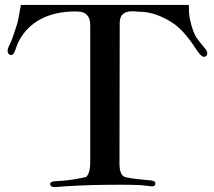

<svg xmlns="http://www.w3.org/2000/svg" viewBox="-20 -753 869 781"><path d="M808 -522C818 -522 823 -527 823 -537C823 -542 820 -549 813 -557C798 -576 788 -587 785 -592C771 -609 760 -638 752 -678C749 -694 748 -712 748 -733H65C58 -692 53 -667 51 -660C36 -611 25 -582 20 -573C14 -562 11 -553 11 -546C11 -537 15 -531 24 -529C31 -528 36 -533 41 -546L51 -574C84 -647 153 -701 269 -706C291 -707 307 -706 316 -703C337 -696 347 -678 347 -651V-93C347 -62 341 -42 330 -33C295 -25 264 -20 237 -18C205 -15 185 -18 184 -5C184 4 192 9 205 8C264 3 327 0 394 -1C449 -2 501 -2 552 0L596 5C607 6 612 2 612 -8C612 -15 603 -19 586 -20C526 -25 492 -30 484 -35C472 -42 466 -60 466 -88L467 -662C468 -692 484 -707 517 -707C522 -707 529 -707 537 -706C548 -705 554 -705 557 -705C598 -703 641 -687 685 -658C713 -639 743 -606 775 -557C790 -534 801 -522 808 -522Z"/></svg>

Font: GFS Fleischman
Style: Regular
Weight: 400
Designer: George Matthiopoulos
Foundry: George Matthiopoulos
Version: Version 1.0